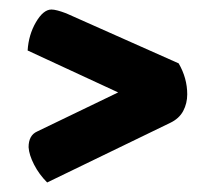

<svg xmlns="http://www.w3.org/2000/svg" viewBox="-20 -446 440 403"><path d="M79 -63Q62 -80 51.5 -100.5Q41 -121 40 -137Q40 -162 58 -170L228 -252L38 -340Q40 -373 55.5 -399.5Q71 -426 88 -426Q98 -426 119 -418L355 -313Q373 -282 373 -248Q373 -229 364.5 -213Q356 -197 337 -188Z"/></svg>

Font: Yanone Kaffeesatz
Style: Bold
Weight: 700
Designer: Yanone (Cyrillic: Daniel Pouzeot, Huerta Tipografica, and Cyreal)
Foundry: Yanone
Version: Version 2.003